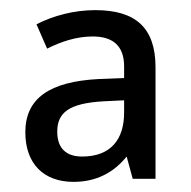

<svg xmlns="http://www.w3.org/2000/svg" viewBox="-20 -742 377 379"><path d="M168 -722C126 -722 85 -711 52 -694L73 -646C101 -660 131 -670 163 -670C200 -670 225 -654 225 -611V-588L175 -586C78 -581 30 -548 30 -481C30 -418 67 -383 125 -383C171 -383 205 -402 230 -433L242 -389H287V-609C287 -687 248 -722 168 -722ZM184 -542 225 -544V-520C225 -467 199 -433 142 -433C112 -433 93 -448 93 -482C93 -519 115 -538 184 -542Z"/></svg>

Font: Noto Sans Thai Looped SemiCondensed
Style: Regular
Weight: 400
Width: 4
Designer: Sasikarn Vongin, Ben Mitchell
Foundry: The Fontpad Ltd
Version: Version 1.001